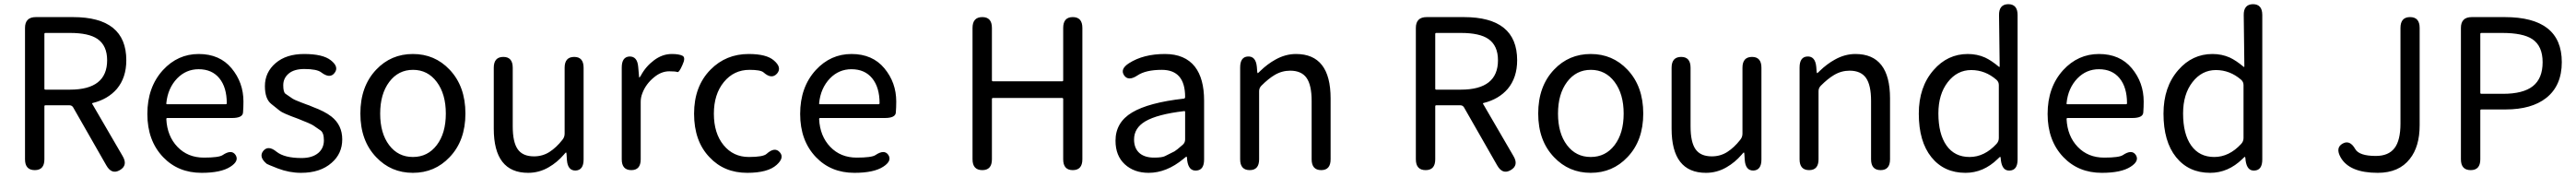

<svg xmlns="http://www.w3.org/2000/svg" viewBox="-20 -816 12359 849"><path d="M147 0Q100 0 100 -52V-682Q100 -734 152 -734H330Q586 -734 586 -527Q586 -444 541 -390Q498 -340 425 -322Q420 -321 423 -317L568 -68Q595 -23 555 0Q516 23 490 -23L331 -301Q325 -311 313 -311H198Q193 -311 193 -306V-52Q193 0 147 0ZM193 -391Q193 -386 198 -386H316Q494 -386 494 -527Q494 -597 448 -629Q406 -658 316 -658H198Q193 -658 193 -653Z M947 13Q835 13 763 -62Q687 -141 687 -269.5Q687 -398 762 -480Q833 -557 933.5 -557Q1034 -557 1091 -488.5Q1148 -420 1148 -329Q1148 -302 1146 -276Q1144 -250 1093 -250H783Q778 -250 778 -245Q782 -163 831.5 -111.5Q881 -60 958 -60Q1030 -60 1048 -72Q1091 -101 1110 -73Q1129 -44 1085 -16Q1040 13 947 13ZM778 -321Q777 -316 782 -316H1063Q1068 -316 1068 -321Q1068 -397 1032.5 -440.5Q997 -484 933 -484Q873 -484 830 -440Q785 -393 778 -321Z M1424 13Q1368 13 1313 -8Q1262 -28 1260 -30Q1220 -63 1243 -92Q1267 -121 1307 -88Q1345 -58 1427 -58Q1479 -58 1508 -83Q1534 -106 1534 -143Q1534 -180 1517 -191Q1495 -206 1483.5 -214Q1472 -222 1411 -246Q1336 -273 1322 -285Q1302 -301 1282 -317Q1251 -341 1251 -403Q1251 -469 1302 -513Q1353 -557 1439 -557Q1529 -557 1567 -527Q1608 -495 1585 -466Q1563 -437 1521 -469Q1500 -485 1440 -485Q1391 -485 1365 -463Q1339 -441 1339 -407Q1339 -373 1350 -366Q1372 -351 1382 -344Q1392 -337 1424 -325Q1449 -316 1453 -314Q1458 -313 1481 -303Q1538 -282 1570 -257Q1622 -216 1622 -147.5Q1622 -79 1571 -35Q1517 13 1424 13Z M1785 -62Q1709 -141 1709 -271.5Q1709 -402 1785 -482Q1856 -557 1961 -557Q2066 -557 2137 -482Q2213 -402 2213 -271.5Q2213 -141 2137 -62Q2066 13 1961 13Q1856 13 1785 -62ZM1847 -120Q1890 -63 1961 -63Q2032 -63 2075.5 -120Q2119 -177 2119 -271Q2119 -365 2075.5 -423Q2032 -481 1961.5 -481Q1891 -481 1847.5 -423Q1804 -365 1804 -271Q1804 -177 1847 -120Z M2514 13Q2349 13 2349 -199V-491Q2349 -543 2395 -543Q2440 -543 2440 -491V-210Q2440 -134 2464 -100Q2488 -66 2542 -66Q2583 -66 2616 -87Q2649 -108 2678 -145Q2689 -158 2689 -175V-491Q2689 -543 2735 -543Q2780 -543 2780 -491V-51Q2780 0 2742 2Q2704 3 2700 -48L2698 -79Q2697 -85 2695.5 -85Q2694 -85 2685 -74Q2653 -37 2613 -14Q2567 13 2514 13Z M3009 0Q2963 0 2963 -52V-492Q2963 -543 3000 -545Q3038 -546 3042 -495L3046 -450Q3046 -444 3047.5 -444Q3049 -444 3055 -454Q3078 -497 3118 -527Q3158 -557 3203 -557Q3238 -557 3254.5 -548.5Q3271 -540 3254 -504Q3238 -467 3229.5 -470.5Q3221 -474 3191 -474Q3153 -474 3119 -446Q3079 -414 3062 -369Q3054 -349 3054 -328V-52Q3054 0 3009 0Z M3565 13Q3454 13 3384 -62Q3310 -139 3310 -270.5Q3310 -402 3389 -482Q3463 -557 3572 -557Q3658 -557 3693 -526Q3733 -492 3708 -463Q3682 -434 3643 -469Q3629 -481 3576 -481Q3501 -481 3453 -422.5Q3405 -364 3405 -270.5Q3405 -177 3451.5 -120Q3498 -63 3573 -63Q3642 -63 3658 -78Q3697 -113 3721 -86Q3745 -60 3706 -25Q3664 13 3565 13Z M4079 13Q3967 13 3895 -62Q3819 -141 3819 -269.5Q3819 -398 3894 -480Q3965 -557 4065.5 -557Q4166 -557 4223 -488.5Q4280 -420 4280 -329Q4280 -302 4278 -276Q4276 -250 4225 -250H3915Q3910 -250 3910 -245Q3914 -163 3963.5 -111.5Q4013 -60 4090 -60Q4162 -60 4180 -72Q4223 -101 4242 -73Q4261 -44 4217 -16Q4172 13 4079 13ZM3910 -321Q3909 -316 3914 -316H4195Q4200 -316 4200 -321Q4200 -397 4164.5 -440.5Q4129 -484 4065 -484Q4005 -484 3962 -440Q3917 -393 3910 -321Z M4693 0Q4646 0 4646 -52V-682Q4646 -734 4693 -734Q4739 -734 4739 -682V-431Q4739 -426 4744 -426H5076Q5081 -426 5081 -431V-682Q5081 -734 5127 -734Q5173 -734 5173 -682V-52Q5173 0 5127 0Q5081 0 5081 -52V-341Q5081 -346 5076 -346H4744Q4739 -346 4739 -341V-52Q4739 0 4693 0Z M5491 13Q5421 13 5376.5 -28Q5332 -69 5332 -141Q5332 -229 5411.5 -276.5Q5491 -324 5660 -343Q5666 -344 5666 -351Q5666 -481 5554 -481Q5477 -481 5437 -454Q5393 -425 5373 -455Q5353 -485 5397 -513Q5466 -557 5569 -557Q5665 -557 5713 -496Q5757 -439 5757 -334V-51Q5757 0 5720 2Q5683 5 5676 -46L5675 -58Q5674 -65 5672.5 -65Q5671 -65 5658 -54Q5577 13 5491 13ZM5517 -60Q5555 -60 5569 -67Q5592 -78 5615 -90Q5624 -95 5655 -122Q5666 -132 5666 -147V-279Q5666 -284 5661 -283Q5533 -268 5475 -234Q5421 -202 5421 -147Q5421 -103 5449 -80Q5474 -60 5517 -60Z M5976 0Q5930 0 5930 -52V-492Q5930 -543 5967 -545Q6005 -547 6010 -496L6012 -471Q6013 -465 6014.5 -465Q6016 -465 6027 -476Q6061 -509 6099 -530Q6147 -557 6198 -557Q6364 -557 6364 -344V-52Q6364 0 6319 0Q6273 0 6273 -52V-332Q6273 -408 6248.5 -442.5Q6224 -477 6170 -477Q6130 -477 6095 -456Q6066 -439 6032 -405Q6021 -394 6021 -379V-52Q6021 0 5976 0Z M6820 0Q6773 0 6773 -52V-682Q6773 -734 6825 -734H7003Q7259 -734 7259 -527Q7259 -444 7214 -390Q7171 -340 7098 -322Q7093 -321 7096 -317L7241 -68Q7268 -23 7228 0Q7189 23 7163 -23L7004 -301Q6998 -311 6986 -311H6871Q6866 -311 6866 -306V-52Q6866 0 6820 0ZM6866 -391Q6866 -386 6871 -386H6989Q7167 -386 7167 -527Q7167 -597 7121 -629Q7079 -658 6989 -658H6871Q6866 -658 6866 -653Z M7436 -62Q7360 -141 7360 -271.5Q7360 -402 7436 -482Q7507 -557 7612 -557Q7717 -557 7788 -482Q7864 -402 7864 -271.5Q7864 -141 7788 -62Q7717 13 7612 13Q7507 13 7436 -62ZM7498 -120Q7541 -63 7612 -63Q7683 -63 7726.5 -120Q7770 -177 7770 -271Q7770 -365 7726.5 -423Q7683 -481 7612.5 -481Q7542 -481 7498.5 -423Q7455 -365 7455 -271Q7455 -177 7498 -120Z M8165 13Q8000 13 8000 -199V-491Q8000 -543 8046 -543Q8091 -543 8091 -491V-210Q8091 -134 8115 -100Q8139 -66 8193 -66Q8234 -66 8267 -87Q8300 -108 8329 -145Q8340 -158 8340 -175V-491Q8340 -543 8386 -543Q8431 -543 8431 -491V-51Q8431 0 8393 2Q8355 3 8351 -48L8349 -79Q8348 -85 8346.5 -85Q8345 -85 8336 -74Q8304 -37 8264 -14Q8218 13 8165 13Z M8660 0Q8614 0 8614 -52V-492Q8614 -543 8651 -545Q8689 -547 8694 -496L8696 -471Q8697 -465 8698.5 -465Q8700 -465 8711 -476Q8745 -509 8783 -530Q8831 -557 8882 -557Q9048 -557 9048 -344V-52Q9048 0 9003 0Q8957 0 8957 -52V-332Q8957 -408 8932.5 -442.5Q8908 -477 8854 -477Q8814 -477 8779 -456Q8750 -439 8716 -405Q8705 -394 8705 -379V-52Q8705 0 8660 0Z M9410 13Q9307 13 9246.5 -62Q9186 -137 9186 -271Q9186 -399 9257 -480Q9324 -557 9421 -557Q9466 -557 9504 -540Q9534 -526 9570 -496Q9574 -493 9574 -498L9571 -743Q9570 -795 9615 -796Q9660 -796 9660 -744V-51Q9660 0 9623 2Q9587 5 9580 -46L9579 -57Q9578 -64 9576.5 -64Q9575 -64 9564 -53Q9496 13 9410 13ZM9559 -126Q9570 -138 9570 -154V-408Q9570 -423 9559 -433Q9505 -480 9437.5 -480Q9370 -480 9325 -422Q9280 -364 9280 -272Q9280 -173 9319 -118Q9358 -63 9429.5 -63Q9501 -63 9559 -126Z M10064 13Q9952 13 9880 -62Q9804 -141 9804 -269.5Q9804 -398 9879 -480Q9950 -557 10050.5 -557Q10151 -557 10208 -488.5Q10265 -420 10265 -329Q10265 -302 10263 -276Q10261 -250 10210 -250H9900Q9895 -250 9895 -245Q9899 -163 9948.5 -111.5Q9998 -60 10075 -60Q10147 -60 10165 -72Q10208 -101 10227 -73Q10246 -44 10202 -16Q10157 13 10064 13ZM9895 -321Q9894 -316 9899 -316H10180Q10185 -316 10185 -321Q10185 -397 10149.5 -440.5Q10114 -484 10050 -484Q9990 -484 9947 -440Q9902 -393 9895 -321Z M10584 13Q10481 13 10420.5 -62Q10360 -137 10360 -271Q10360 -399 10431 -480Q10498 -557 10595 -557Q10640 -557 10678 -540Q10708 -526 10744 -496Q10748 -493 10748 -498L10745 -743Q10744 -795 10789 -796Q10834 -796 10834 -744V-51Q10834 0 10797 2Q10761 5 10754 -46L10753 -57Q10752 -64 10750.5 -64Q10749 -64 10738 -53Q10670 13 10584 13ZM10733 -126Q10744 -138 10744 -154V-408Q10744 -423 10733 -433Q10679 -480 10611.5 -480Q10544 -480 10499 -422Q10454 -364 10454 -272Q10454 -173 10493 -118Q10532 -63 10603.5 -63Q10675 -63 10733 -126Z M11388 13Q11252 13 11210 -61Q11184 -107 11219 -127Q11254 -147 11280 -101Q11299 -68 11379 -68Q11439 -68 11468 -105Q11497 -142 11497 -224V-682Q11497 -734 11543 -734Q11589 -734 11589 -682V-215Q11589 -113 11542 -54Q11490 13 11388 13Z M11834 0Q11787 0 11787 -52V-682Q11787 -734 11839 -734H11997Q12271 -734 12271 -518Q12271 -405 12196 -346Q12126 -291 12001 -291H11885Q11880 -291 11880 -286V-52Q11880 0 11834 0ZM11880 -371Q11880 -366 11885 -366H11989Q12086 -366 12132.5 -403Q12179 -440 12179 -517.5Q12179 -595 12130 -628Q12085 -658 11985 -658H11885Q11880 -658 11880 -653Z"/></svg>

Font: Resource Han Rounded JP
Style: Regular
Weight: 400
Designer: Cyano Hao (round all glyphs); Ryoko NISHIZUKA 西塚涼子 (kana, bopomofo & ideographs); Paul D. Hunt (Latin, Greek & Cyrillic)
Foundry: Cyano Hao
Version: 0.990